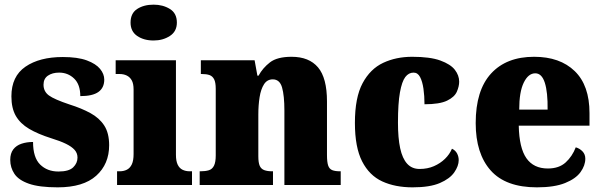

<svg xmlns="http://www.w3.org/2000/svg" viewBox="-20 -795 2588 825"><path d="M228 10Q149 10 104.5 -5.5Q60 -21 42 -48Q24 -75 24 -108Q24 -136 37 -153Q50 -170 72.5 -177.5Q95 -185 122 -185Q122 -118 152.5 -88Q183 -58 231 -58Q276 -58 294.5 -76Q313 -94 313 -118Q313 -137 300.5 -151Q288 -165 263.5 -177Q239 -189 200 -201Q143 -219 105 -241.5Q67 -264 48 -297Q29 -330 29 -381Q29 -467 89.5 -508.5Q150 -550 250 -550Q314 -550 353 -535.5Q392 -521 410 -499Q428 -477 428 -453Q428 -418 403 -400Q378 -382 325 -382Q325 -432 298.5 -457.5Q272 -483 234 -483Q205 -483 186 -470Q167 -457 167 -431Q167 -402 190 -385Q213 -368 279 -346Q330 -330 368.5 -309Q407 -288 428 -255.5Q449 -223 449 -171Q449 -90 393.5 -40Q338 10 228 10Z M483 0V-59H494Q512 -59 525.5 -66Q539 -73 546.5 -89Q554 -105 554 -133V-410Q554 -436 546 -450Q538 -464 524.5 -470.5Q511 -477 494 -477H477V-536H736V-130Q736 -103 743.5 -87.5Q751 -72 764.5 -65.5Q778 -59 795 -59H805V0ZM640 -621Q598 -621 569.5 -640.5Q541 -660 541 -698Q541 -738 569.5 -756.5Q598 -775 640 -775Q680 -775 710 -756.5Q740 -738 740 -698Q740 -660 710 -640.5Q680 -621 640 -621Z M838 0V-59H842Q863 -59 877.5 -63.5Q892 -68 899.5 -83Q907 -98 907 -127V-413Q907 -441 900 -454.5Q893 -468 880 -472.5Q867 -477 847 -477H843V-536H1074L1086 -470H1091Q1109 -503 1140 -527Q1171 -551 1233 -551Q1308 -551 1346.5 -505.5Q1385 -460 1385 -359V-129Q1385 -99 1390 -84Q1395 -69 1407.5 -64Q1420 -59 1440 -59H1444V0H1202V-320Q1202 -384 1192 -419Q1182 -454 1152 -454Q1128 -454 1114.5 -433Q1101 -412 1095.5 -377.5Q1090 -343 1090 -303V-124Q1090 -96 1096 -82.5Q1102 -69 1115.5 -64Q1129 -59 1149 -59H1153V0Z M1753 10Q1678 10 1622.5 -15.5Q1567 -41 1536 -101.5Q1505 -162 1505 -267Q1505 -376 1538 -437.5Q1571 -499 1626.5 -525Q1682 -551 1751 -551Q1828 -551 1872 -535Q1916 -519 1934.5 -495Q1953 -471 1953 -444Q1953 -424 1943 -401Q1933 -378 1901 -362.5Q1869 -347 1804 -347Q1804 -383 1799.5 -414Q1795 -445 1785 -464Q1775 -483 1757 -483Q1736 -483 1721.5 -464Q1707 -445 1698.5 -398Q1690 -351 1690 -268Q1690 -202 1699.5 -158Q1709 -114 1729.5 -91.5Q1750 -69 1783 -69Q1817 -69 1844.5 -81Q1872 -93 1892 -112.5Q1912 -132 1922 -156Q1937 -149 1944 -135.5Q1951 -122 1951 -107Q1951 -82 1932 -54.5Q1913 -27 1870 -8.5Q1827 10 1753 10Z M2287 10Q2153 10 2088.5 -62.5Q2024 -135 2024 -266Q2024 -407 2090 -479Q2156 -551 2275 -551Q2386 -551 2449.5 -489.5Q2513 -428 2513 -309V-255H2209Q2211 -159 2242 -115Q2273 -71 2334 -71Q2382 -71 2410.5 -97Q2439 -123 2454 -162Q2471 -157 2483 -144.5Q2495 -132 2495 -113Q2495 -84 2474.5 -55.5Q2454 -27 2408 -8.5Q2362 10 2287 10ZM2333 -324Q2334 -399 2321 -439.5Q2308 -480 2280 -480Q2250 -480 2230.5 -440Q2211 -400 2211 -324Z"/></svg>

Font: Noto Serif Khmer SemiCondensed Black
Style: Regular
Weight: 900
Width: 4
Designer: Danh Hong and the Monotype Design Team
Foundry: Monotype Imaging Inc.
Version: Version 2.004